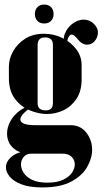

<svg xmlns="http://www.w3.org/2000/svg" viewBox="-20 -648 456 842"><path d="M19 -306V-356Q19 -390 37.5 -423Q56 -456 90 -478Q124 -500 173 -500Q216 -500 253.5 -481.5Q291 -463 314.5 -432Q338 -401 338 -362V-301Q338 -248 315 -214Q292 -180 257.5 -164Q223 -148 186 -148Q151 -148 112 -163.5Q73 -179 46 -214Q19 -249 19 -306ZM145 -453V-195Q145 -188 147 -182Q149 -176 153.5 -172Q158 -168 164.5 -166Q171 -164 180 -164Q187 -164 193 -165.5Q199 -167 203 -170.5Q207 -174 209.5 -180Q212 -186 212 -195V-453Q212 -462 208.5 -469Q205 -476 197.5 -480Q190 -484 178 -484Q166 -484 159 -480Q152 -476 148.5 -469Q145 -462 145 -453ZM116 26Q73 26 48 9Q23 -8 15 -34Q7 -60 14.5 -89Q22 -118 44.5 -143Q67 -168 102 -182L112 -174Q90 -159 79 -145.5Q68 -132 69.5 -121.5Q71 -111 87 -105Q103 -99 135 -99H289Q333 -99 358.5 -66.5Q384 -34 384 9Q384 46 362 84.5Q340 123 292 148.5Q244 174 166 174Q110 174 74.5 160.5Q39 147 22.5 126.5Q6 106 6 86Q6 58 35 36Q64 14 116 14V26Q96 26 84 40Q72 54 72 74Q72 91 83.5 109.5Q95 128 120.5 140.5Q146 153 188 153Q230 153 256.5 140.5Q283 128 295.5 109.5Q308 91 308 73Q308 54 294.5 40Q281 26 256 26ZM295 -429 283 -419Q272 -437 263 -460Q254 -483 270 -512Q282 -534 303.5 -548Q325 -562 347 -562Q359 -562 370.5 -557.5Q382 -553 392 -543Q411 -524 409.5 -503Q408 -482 394.5 -467Q381 -452 362 -452Q354 -452 345.5 -455.5Q337 -459 329 -467Q323 -474 314.5 -483.5Q306 -493 297.5 -496Q289 -499 281 -486Q271 -469 279.5 -455Q288 -441 295 -429ZM133 -587Q133 -605 144 -616.5Q155 -628 174 -628Q193 -628 204 -616.5Q215 -605 215 -587Q215 -568 204 -556.5Q193 -545 174 -545Q155 -545 144 -556.5Q133 -568 133 -587Z"/></svg>

Font: Emberly Black
Style: Regular
Weight: 900
Designer: Rajesh Rajput
Foundry: Rajesh Rajput
Version: Version 1.000